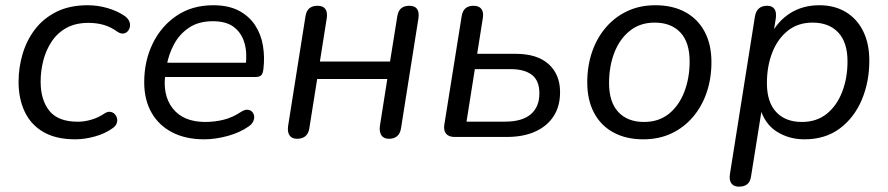

<svg xmlns="http://www.w3.org/2000/svg" viewBox="-20 -515 3338 722"><path d="M263.2 8.9Q191 8.9 143.8 -18.3Q96.5 -45.5 73.2 -94.4Q49.8 -143.3 49.8 -207.2Q49.8 -260.6 65 -312.1Q80.2 -363.6 111.8 -404.9Q143.4 -446.2 192.7 -470.8Q242 -495.3 309.9 -495.3Q347.5 -495.3 383.3 -484.9Q419 -474.6 445 -457.4Q459.2 -448.5 464.8 -437.5Q470.4 -426.4 468.7 -415.7Q467 -404.9 460.4 -397.6Q453.8 -390.3 444 -388.9Q434.3 -387.6 422.5 -395Q397.4 -413.3 370.7 -421.2Q343.9 -429 312.6 -429Q264.3 -429 230 -410.1Q195.8 -391.2 174.4 -358.9Q152.9 -326.7 142.9 -287.6Q132.8 -248.5 132.8 -207.6Q132.8 -139.5 165.5 -98.4Q198.3 -57.3 272.7 -57.3Q296.5 -57.3 322.8 -64.7Q349 -72.1 374.6 -89.3Q384.9 -95.8 394.7 -94.4Q404.6 -93 411.2 -86.2Q417.8 -79.4 420 -69.9Q422.3 -60.3 418.4 -50.3Q414.5 -40.3 402.9 -32.5Q375.8 -12.8 337.1 -1.9Q298.3 8.9 263.2 8.9Z M747.8 8.9Q678.6 8.9 627.8 -17.2Q577 -43.4 549.7 -91.6Q522.3 -139.7 522.3 -205.6Q522.3 -285 553.9 -350.5Q585.5 -416.1 643.8 -455.7Q702.2 -495.3 781.7 -495.3Q839 -495.3 877.6 -475.1Q916.2 -454.9 938.9 -420.7Q961.6 -386.5 968.8 -343.1Q976 -299.7 970.4 -254.3Q968.4 -237 961.6 -231.3Q954.7 -225.5 940.3 -225.5H584.7L592.5 -279H921.3L903.3 -265.6Q910.3 -313 900 -351.1Q889.7 -389.3 860.9 -412.2Q832.2 -435.2 780.7 -435.2Q726.6 -435.2 690.5 -410.7Q654.4 -386.2 634.3 -348.3Q614.1 -310.5 607 -269.2L603.1 -245.1Q588.9 -159.9 628.9 -108.1Q668.9 -56.4 751.9 -56.4Q788.3 -56.4 821.9 -65Q855.5 -73.6 885.7 -93.9Q899.4 -102.8 909.9 -102.4Q920.4 -101.9 927.1 -95.6Q933.7 -89.3 935.5 -79.8Q937.2 -70.2 932.6 -59.4Q927.9 -48.7 916.2 -40.3Q882.2 -16.2 836.1 -3.7Q789.9 8.9 747.8 8.9Z M1097.2 6.9Q1077.3 6.9 1068.9 -5.7Q1060.4 -18.3 1063.3 -40.6L1128.7 -453.6Q1132.1 -474.9 1143.7 -484.1Q1155.3 -493.3 1173.8 -493.3Q1194.7 -493.3 1203.4 -481.2Q1212.1 -469 1208.7 -446.3L1182.9 -283.6H1446.7L1474 -453.6Q1477.4 -474.9 1489 -484.1Q1500.6 -493.3 1519 -493.3Q1539.9 -493.3 1548.4 -481.2Q1556.9 -469 1553.5 -446.3L1488.1 -33.3Q1485.2 -13.4 1473.6 -3.2Q1461.9 6.9 1443 6.9Q1423.1 6.9 1414.4 -5.9Q1405.7 -18.7 1408.5 -41L1436.4 -217.9H1172.7L1143.3 -33.3Q1140.4 -12.9 1128.5 -3Q1116.7 6.9 1097.2 6.9Z M1689.8 0Q1667.9 0 1657.7 -11.9Q1647.4 -23.9 1650.8 -45.8L1716.2 -454.9Q1719.6 -474.8 1730.8 -484.1Q1741.9 -493.3 1760.9 -493.3Q1780.7 -493.3 1789.9 -481.6Q1799.1 -470 1795.7 -447.6L1774.4 -312.7H1917.9Q2000.2 -312.7 2043.1 -273.8Q2086.1 -234.9 2086.1 -168.4Q2086.1 -115.2 2061.7 -77.8Q2037.4 -40.4 1992.6 -20.2Q1947.7 0 1885.8 0ZM1734.3 -57.6H1879.1Q1943.2 -57.6 1975.7 -85.1Q2008.3 -112.7 2008.3 -164.1Q2008.3 -211.7 1980.2 -233.4Q1952.2 -255.1 1899.7 -255.1H1765.6Z M2399.2 8.9Q2334.1 8.9 2286.6 -17Q2239.1 -42.9 2213.7 -91.1Q2188.3 -139.2 2188.3 -205.2Q2188.3 -266.9 2206.4 -319.7Q2224.5 -372.4 2258.5 -412Q2292.6 -451.6 2339.5 -473.4Q2386.3 -495.3 2444.4 -495.3Q2510 -495.3 2557.3 -469.3Q2604.6 -443.4 2629.9 -395.5Q2655.3 -347.6 2655.3 -281.2Q2655.3 -219.4 2637.2 -166.7Q2619.1 -114 2585.1 -74.4Q2551 -34.8 2504.2 -12.9Q2457.3 8.9 2399.2 8.9ZM2401.7 -56.4Q2457.2 -56.4 2495.4 -87.1Q2533.5 -117.9 2553.4 -169.8Q2573.3 -221.7 2573.3 -284.1Q2573.3 -355.8 2538.5 -392.9Q2503.6 -430 2441.9 -430Q2386.9 -430 2348.5 -399.2Q2310.1 -368.4 2290.2 -317Q2270.3 -265.7 2270.3 -202.2Q2270.3 -131 2305.2 -93.7Q2340 -56.4 2401.7 -56.4Z M2758.2 186.9Q2739.3 186.9 2730.3 174.6Q2721.4 162.2 2724.8 139.9L2818.7 -452.1Q2822.1 -473 2833.7 -483.1Q2845.3 -493.3 2865.2 -493.3Q2884.1 -493.3 2892.4 -480.9Q2900.7 -468.5 2897.3 -445.7L2885.1 -369.6L2878.3 -383.7Q2905.2 -436.4 2952.1 -465.8Q2999 -495.3 3061.3 -495.3Q3117.8 -495.3 3160.1 -470.1Q3202.4 -444.8 3225.7 -398.1Q3249 -351.4 3249 -286.9Q3249 -206.6 3220.5 -139.4Q3192.1 -72.1 3137.6 -31.6Q3083.1 8.9 3005.1 8.9Q2946.4 8.9 2900.5 -20.4Q2854.7 -49.8 2837.7 -110.3H2845.6L2804.3 148.1Q2801.4 168 2790.3 177.4Q2779.1 186.9 2758.2 186.9ZM2995.3 -56.4Q3050.9 -56.4 3089 -87.1Q3127.1 -117.9 3147 -169.8Q3167 -221.7 3167 -284.1Q3167 -355.8 3132.1 -392.9Q3097.2 -430 3035.6 -430Q2980.5 -430 2942.1 -399.2Q2903.8 -368.4 2883.9 -317Q2863.9 -265.7 2863.9 -202.2Q2863.9 -131 2898.8 -93.7Q2933.7 -56.4 2995.3 -56.4Z"/></svg>

Font: Nunito ExtraLight
Style: Italic
Weight: 200
Italic angle: -9°
Designer: Vernon Adams
Foundry: Vernon Adams
Version: Version 3.602